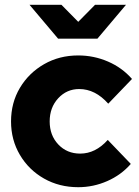

<svg xmlns="http://www.w3.org/2000/svg" viewBox="-20 -770 579 800"><path d="M306 10Q227 10 163.5 -26Q100 -62 63 -124.5Q26 -187 26 -264Q26 -342 63 -404Q100 -466 163.5 -502.5Q227 -539 306 -539Q371 -539 430 -513.5Q489 -488 530 -441L431 -338Q377 -399 310 -399Q258 -399 222.5 -360.5Q187 -322 187 -264Q187 -206 223 -168Q259 -130 314 -130Q378 -130 429 -187L525 -87Q485 -41 427 -15.5Q369 10 306 10ZM236 -750 306 -679 376 -750H505L386 -609H222L103 -750Z"/></svg>

Font: Red Hat Display Black
Style: Regular
Weight: 900
Designer: Pentagram, MCKL
Foundry: Pentagram, MCKL
Version: Version 1.023; ttfautohint (v1.8.3)